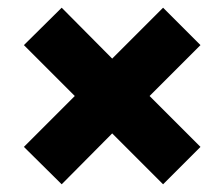

<svg xmlns="http://www.w3.org/2000/svg" viewBox="-20 -574 582 498"><path d="M140 -96 271 -228 403 -96 500 -193 368 -325 500 -457 403 -554 271 -422 140 -554 42 -457 174 -325 42 -193Z"/></svg>

Font: Fixel Display ExtraBold
Style: Regular
Weight: 800
Designer: AlfaBravo + MacPaw
Foundry: Kyrylo Tkachov, Marchela Mozhyna, Serhii Makarenko, Maria Weinstein, Zakhar Kryvoshyya
Version: Version 1.211